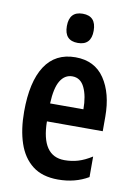

<svg xmlns="http://www.w3.org/2000/svg" viewBox="-86 -809 614 874"><g transform="rotate(10 221.0 -371.5)"><path d="M227 -552Q316 -552 361.5 -484.5Q407 -417 407 -309V-242H149Q151 -82 258 -82Q291 -82 321 -91Q351 -100 384 -121V-26Q323 10 244 10Q171 10 126 -25Q81 -60 60 -122.5Q39 -185 39 -268Q39 -406 86.5 -479Q134 -552 227 -552ZM228 -464Q193 -464 172.5 -430.5Q152 -397 149 -325H303Q303 -386 284.5 -425Q266 -464 228 -464ZM225 -753Q287 -753 287 -685Q287 -618 225 -618Q163 -618 163 -685Q163 -753 225 -753Z"/></g></svg>

Font: Noto Sans Khmer UI ExtraCondensed SemiBold
Style: Regular
Weight: 600
Width: 2
Designer: Danh Hong and the Monotype Design Team
Foundry: Monotype Imaging Inc.
Version: Version 2.002; ttfautohint (v1.8.4.7-5d5b)